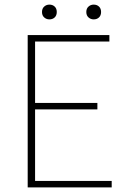

<svg xmlns="http://www.w3.org/2000/svg" viewBox="-20 -812 550 832"><path d="M100 0V-660H454V-632H132V-366H402V-338H132V-28H464V0ZM194 -728Q181 -728 171.5 -736.5Q162 -745 162 -760Q162 -775 171.5 -783.5Q181 -792 194 -792Q208 -792 217 -783.5Q226 -775 226 -760Q226 -745 217 -736.5Q208 -728 194 -728ZM386 -728Q373 -728 363.5 -736.5Q354 -745 354 -760Q354 -775 363.5 -783.5Q373 -792 386 -792Q400 -792 409 -783.5Q418 -775 418 -760Q418 -745 409 -736.5Q400 -728 386 -728Z"/></svg>

Font: Source Sans 3 ExtraLight ExtraLight
Style: Regular
Weight: 250
Version: Version 3.052;hotconv 1.1.0;makeotfexe 2.6.0